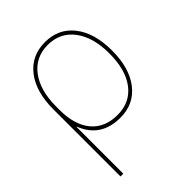

<svg xmlns="http://www.w3.org/2000/svg" viewBox="-214 -640 970 970"><g transform="rotate(-45 271.0 -155.0)"><path d="M91 -260V-235Q91 -128 140.5 -69Q190 -10 281 -10Q370 -10 420.5 -76Q471 -142 471 -260Q471 -375 420 -442.5Q369 -510 281 -510Q193 -510 142 -442.5Q91 -375 91 -260ZM281 10Q141 10 93 -114H91V220H71V-260Q71 -385 127.5 -457.5Q184 -530 281 -530Q378 -530 434.5 -457.5Q491 -385 491 -260Q491 -135 434.5 -62.5Q378 10 281 10Z"/></g></svg>

Font: Mplus 1p Thin
Style: Regular
Weight: 250
Version: Version 1.061